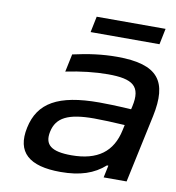

<svg xmlns="http://www.w3.org/2000/svg" viewBox="-77 -729 740 807"><g transform="rotate(10 293.0 -325.5)"><path d="M385 -509C323 -509 263 -501 197 -486L181 -410C244 -423 306 -430 360 -430C466 -430 504 -404 484 -315L481 -302C417 -306 371 -307 345 -307C169 -307 87 -259 64 -150C41 -42 100 9 234 9C318 9 376 -11 422 -52H428L417 0H515L577 -290C609 -442 562 -509 385 -509ZM162 -150C175 -212 224 -237 335 -237C366 -237 419 -235 466 -232L461 -209C441 -115 379 -68 267 -68C181 -68 150 -93 162 -150ZM257 -592H551L565 -660H271Z"/></g></svg>

Font: LT Wave
Style: Italic
Weight: 400
Designer: Daniel Lyons
Version: Version 2.5 (Glyphs App)